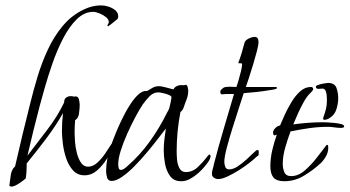

<svg xmlns="http://www.w3.org/2000/svg" viewBox="-20 -666 1299 713"><path d="M22 27Q20 27 17 25.5Q14 24 15 21Q17 6 20 -15.5Q23 -37 36 -48Q63 -167 93 -285Q104 -330 119.5 -381.5Q135 -433 158 -482.5Q181 -532 214.5 -571.5Q248 -611 294 -632Q324 -646 356 -646Q368 -646 382.5 -641.5Q397 -637 408 -628Q419 -619 419 -605Q419 -602 417 -596Q414 -594 406 -587Q398 -580 390.5 -574.5Q383 -569 381 -568Q379 -570 379 -571Q379 -574 381.5 -577Q384 -580 384 -584Q384 -594 373.5 -602.5Q363 -611 349 -616.5Q335 -622 326 -622Q293 -622 265 -594.5Q237 -567 214.5 -523.5Q192 -480 175 -431Q158 -382 146 -339.5Q134 -297 127 -271Q103 -180 82 -88Q117 -134 155 -183.5Q193 -233 218 -285Q218 -298 225.5 -303.5Q233 -309 243 -309Q248 -309 256 -307Q258 -308 261 -308Q271 -308 273.5 -295.5Q276 -283 276 -276Q276 -265 273.5 -245.5Q271 -226 259 -220Q258 -208 257.5 -196Q257 -184 257 -171Q257 -160 258.5 -139.5Q260 -119 265.5 -97.5Q271 -76 281 -61.5Q291 -47 307 -47Q325 -47 341 -61.5Q357 -76 370 -95Q383 -114 392 -128.5Q401 -143 404 -143Q407 -143 407 -137Q407 -131 403 -123Q393 -103 377.5 -77.5Q362 -52 341 -33.5Q320 -15 294 -15Q268 -15 251.5 -33Q235 -51 226 -77.5Q217 -104 213.5 -132Q210 -160 210 -179Q210 -196 211 -213Q212 -230 214 -246Q186 -197 150.5 -150Q115 -103 79 -59V-49Q79 -27 76 -4Q69 3 51 15Q33 27 22 27Z M653 7Q625 7 611 -13Q597 -33 592.5 -59.5Q588 -86 588 -107Q588 -128 590.5 -148.5Q593 -169 596 -189Q586 -176 568 -152.5Q550 -129 527 -101.5Q504 -74 480 -49.5Q456 -25 433.5 -9.5Q411 6 395 6Q381 6 377.5 -7Q374 -20 374 -30Q374 -75 392 -125Q410 -175 429 -215Q434 -226 444 -245Q454 -264 467.5 -284Q481 -304 496 -317Q511 -330 526 -328Q537 -335 547.5 -340.5Q558 -346 571 -346Q579 -346 597.5 -341Q616 -336 624 -334Q628 -342 636 -346Q644 -350 652 -350Q660 -350 663 -349Q667 -351 669 -351Q675 -351 677 -342.5Q679 -334 679 -329Q679 -316 676 -306Q673 -296 668 -284Q664 -274 661.5 -265.5Q659 -257 650 -250Q643 -214 639.5 -177.5Q636 -141 636 -104Q636 -91 637.5 -73Q639 -55 646.5 -41Q654 -27 670 -27Q695 -27 714.5 -45.5Q734 -64 747 -81Q749 -84 752 -87.5Q755 -91 759 -93L762 -87Q762 -77 752 -63Q742 -49 730 -36.5Q718 -24 710 -18Q698 -8 683.5 -0.5Q669 7 653 7ZM429 -35Q435 -35 442 -40Q449 -45 453 -49Q500 -90 536.5 -141Q573 -192 600 -247Q603 -252 606 -258Q609 -264 610 -270Q612 -278 614 -287.5Q616 -297 617 -305Q616 -310 606 -314Q596 -318 584.5 -320.5Q573 -323 568 -323Q549 -323 534.5 -307.5Q520 -292 510 -278Q498 -260 482.5 -231Q467 -202 452.5 -169.5Q438 -137 428.5 -107Q419 -77 419 -56Q419 -51 420.5 -43Q422 -35 429 -35Z M790 -1Q782 -1 774.5 -6Q767 -11 767 -21Q767 -29 770 -38.5Q773 -48 774 -55Q791 -121 810.5 -186.5Q830 -252 849 -317H821Q818 -317 815 -316.5Q812 -316 809 -316H805Q804 -316 804 -315.5Q804 -315 804 -315Q798 -318 798 -324Q798 -329 800.5 -332Q803 -335 806 -337Q811 -342 818.5 -343Q826 -344 833 -344Q839 -344 845.5 -343.5Q852 -343 858 -343Q861 -352 866 -368.5Q871 -385 875 -402Q879 -419 879 -427Q879 -432 872.5 -431Q866 -430 865 -433Q872 -451 877.5 -469.5Q883 -488 888 -507Q890 -516 903 -522.5Q916 -529 925 -529Q934 -529 937 -523.5Q940 -518 940 -510Q940 -499 934 -476Q928 -453 920 -426.5Q912 -400 904.5 -377Q897 -354 893 -343H1005Q1006 -343 1009 -340Q1009 -336 995.5 -333.5Q982 -331 980 -331Q957 -327 933 -324.5Q909 -322 885 -320Q879 -301 867.5 -266Q856 -231 843.5 -191Q831 -151 822 -116.5Q813 -82 813 -65Q813 -56 816.5 -46.5Q820 -37 831 -37Q846 -37 862.5 -48Q879 -59 894.5 -73Q910 -87 921 -98Q932 -109 936 -109Q941 -109 941 -102Q941 -100 940.5 -93Q940 -86 935 -86Q925 -76 906.5 -61.5Q888 -47 866.5 -33.5Q845 -20 824.5 -10.5Q804 -1 790 -1Z M1185 -221Q1180 -221 1180 -226Q1180 -229 1181 -231Q1187 -247 1190.5 -261.5Q1194 -276 1194 -292Q1194 -298 1193.5 -308.5Q1193 -319 1189.5 -328Q1186 -337 1177 -337Q1173 -337 1170 -336.5Q1167 -336 1163 -336Q1153 -336 1153 -344Q1153 -348 1162.5 -351Q1172 -354 1183 -356Q1194 -358 1198 -358Q1223 -358 1229.5 -339.5Q1236 -321 1236 -301Q1236 -282 1229.5 -261Q1223 -240 1206 -229Q1202 -226 1196 -223.5Q1190 -221 1185 -221ZM1036 7Q1007 7 995.5 -7Q984 -21 984 -48Q984 -78 991 -108Q998 -138 1008 -166L999 -163Q994 -166 994 -173Q994 -182 1002.5 -190.5Q1011 -199 1020 -200Q1026 -215 1037 -239Q1048 -263 1062.5 -287Q1077 -311 1095 -327Q1113 -343 1134 -343Q1143 -343 1143 -335Q1143 -332 1139 -327.5Q1135 -323 1133 -321Q1120 -309 1108 -287.5Q1096 -266 1086 -243.5Q1076 -221 1069 -204Q1097 -208 1124.5 -210Q1152 -212 1180 -212Q1183 -212 1195 -211.5Q1207 -211 1222 -209.5Q1237 -208 1247.5 -205Q1258 -202 1258 -197Q1258 -193 1253.5 -192Q1249 -191 1247 -191Q1234 -191 1222 -193Q1210 -195 1197 -195Q1163 -195 1128 -190Q1093 -185 1059 -178Q1049 -152 1039.5 -119Q1030 -86 1030 -57Q1030 -41 1036 -26.5Q1042 -12 1061 -12Q1088 -12 1112.5 -33.5Q1137 -55 1158 -82.5Q1179 -110 1193 -128H1194Q1198 -128 1198.5 -124Q1199 -120 1199 -118Q1199 -101 1191 -86.5Q1183 -72 1171 -60Q1144 -35 1109.5 -14Q1075 7 1036 7Z"/></svg>

Font: Moon Dance
Style: Regular
Weight: 400
Designer: Robert E. Leuschke
Foundry: Robert E. Leuschke
Version: Version 1.010; ttfautohint (v1.8.3)